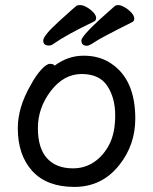

<svg xmlns="http://www.w3.org/2000/svg" viewBox="-20 -711 602 755"><path d="M347 -625Q242 -575 188 -537Q181 -532 172 -532Q150 -532 150 -551.5Q150 -571 213 -628Q276 -685 280.5 -688Q285 -691 295.5 -691Q306 -691 320.5 -683Q335 -675 346.5 -663Q358 -651 358 -640Q358 -629 347 -625ZM498 -623Q376 -562 353.5 -546.5Q331 -531 322 -531Q300 -531 300 -552Q300 -573 430 -686Q435 -691 445 -691Q455 -691 470 -682.5Q485 -674 496.5 -661.5Q508 -649 508 -638Q508 -627 498 -623ZM195 -453Q247 -492 309 -492Q371 -492 416 -462Q512 -399 512 -245Q512 -141 449 -62Q381 24 272.5 24Q164 24 107 -38.5Q50 -101 50 -207Q50 -289 101 -377Q121 -414 142 -437Q163 -460 176.5 -460Q190 -460 195 -453ZM267 -49Q314 -49 351 -74.5Q388 -100 410.5 -144.5Q433 -189 433 -257.5Q433 -326 402 -373Q371 -420 301 -420Q231 -420 180 -353.5Q129 -287 129 -207.5Q129 -128 165 -88.5Q201 -49 267 -49Z"/></svg>

Font: LXGW WenKai Lite
Style: Bold
Weight: 700
Designer: LXGW / Fontworks Inc.
Foundry: LXGW / Fontworks Inc.
Version: Version 1.330;April 28, 2024